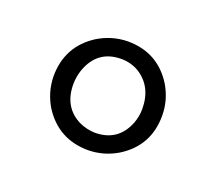

<svg xmlns="http://www.w3.org/2000/svg" viewBox="-52 -690 370 330"><g transform="rotate(20 133.5 -525.5)"><path d="M196.8 -523.9Q196.8 -565.4 165.5 -584.5Q150.9 -592.8 133.8 -592.8Q90.3 -592.8 75.2 -550.3Q70.8 -537.1 70.8 -523.9Q70.8 -481.9 105 -464.8Q118.7 -458.5 133.8 -458Q176.3 -458 191.9 -497.6Q196.8 -510.7 196.8 -523.9ZM34.2 -524.9Q34.2 -580.1 80.1 -609.4Q105 -624.5 133.8 -625Q189.5 -625 218.3 -578.1Q232.9 -553.2 232.9 -524.9Q232.9 -469.7 186.5 -440.9Q162.1 -426.3 133.8 -425.8Q79.1 -425.8 49.8 -471.2Q34.7 -496.1 34.2 -524.9Z"/></g></svg>

Font: Linux Libertine O
Style: Semibold
Weight: 700
Designer: Philipp H. Poll
Foundry: Philipp H. Poll
Version: Version 5.0.0